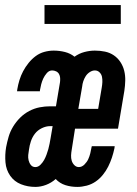

<svg xmlns="http://www.w3.org/2000/svg" viewBox="-20 -727 540 755"><path d="M284 8Q259 8 237 1Q215 -6 199 -23Q182 -8 161 0Q140 8 119 8Q89 8 62.5 -2.5Q36 -13 20 -36Q4 -59 1.5 -88.5Q-1 -118 4 -148Q8 -169 14 -189.5Q20 -210 31.5 -229Q43 -248 59 -264Q75 -280 95 -290.5Q115 -301 136 -305Q157 -309 177 -309H200L216 -404Q217 -412 216.5 -420.5Q216 -429 212 -436Q208 -443 200.5 -446.5Q193 -450 185 -450Q173 -450 164 -439.5Q155 -429 150 -418Q145 -407 142 -395.5Q139 -384 137 -372V-368H47L48 -376Q51 -394 56.5 -412Q62 -430 71 -447Q80 -464 92.5 -479.5Q105 -495 120.5 -506.5Q136 -518 154.5 -523Q173 -528 191 -528Q214 -528 235.5 -522.5Q257 -517 273 -504Q291 -517 312 -522.5Q333 -528 353 -528Q374 -528 393 -524Q412 -520 427.5 -509.5Q443 -499 453.5 -483Q464 -467 468.5 -448.5Q473 -430 472.5 -410Q472 -390 469 -370L444 -221H275L262 -138Q260 -127 259.5 -116Q259 -105 262 -95Q265 -85 272.5 -77.5Q280 -70 290 -70Q302 -70 312 -80Q322 -90 327 -101Q332 -112 335 -124Q338 -136 340 -148L341 -152H431L430 -144Q426 -125 420 -107Q414 -89 405.5 -72Q397 -55 384.5 -39.5Q372 -24 356 -13Q340 -2 321 3Q302 8 284 8ZM288 -299H366L380 -382Q382 -393 382.5 -404Q383 -415 381 -425Q379 -435 371.5 -442.5Q364 -450 353 -450Q343 -450 333 -443.5Q323 -437 317 -427.5Q311 -418 307.5 -407.5Q304 -397 303 -386ZM119 -70Q130 -70 139 -79Q148 -88 153.5 -98Q159 -108 163 -119Q167 -130 170 -140.5Q173 -151 175 -162Q177 -173 179 -184L187 -231H177Q161 -231 144.5 -223Q128 -215 117.5 -201.5Q107 -188 101.5 -171.5Q96 -155 94 -139Q92 -128 91 -117.5Q90 -107 92.5 -96.5Q95 -86 101.5 -78Q108 -70 119 -70ZM455 -633H155V-707H455Z"/></svg>

Font: Iosevka Term Curly SmBd Obl
Style: Regular
Weight: 600
Italic angle: -9°
Designer: Belleve Invis
Foundry: Belleve Invis
Version: Version 32.3.0